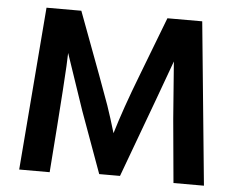

<svg xmlns="http://www.w3.org/2000/svg" viewBox="-49 -733 979 791"><g transform="rotate(5 440.0 -337.0)"><path d="M184 0H58L112 -674H256Q379 -346 396.5 -295Q414 -244 432 -183Q463 -287 518 -429L612 -674H756L822 0H696L672 -263L654 -499Q627 -423 474 -10H388L296 -263L217 -496Q217 -434 184 0Z"/></g></svg>

Font: Hind Guntur SemiBold
Style: Regular
Weight: 600
Designer: Manushi Parikh, Hitesh Malaviya
Foundry: Indian Type Foundry
Version: Version 1.000;PS 1.0;hotconv 1.0.86;makeotf.lib2.5.63406; tt